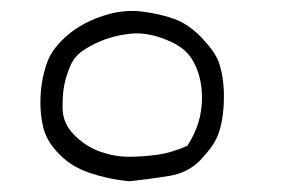

<svg xmlns="http://www.w3.org/2000/svg" viewBox="-20 -155 540 355"><path d="M391.1 63.5Q392.1 57.1 393.1 46.1Q394 35.2 394 23.4Q394 -12.2 384.8 -39.1Q378.9 -57.1 355.2 -82.8Q331.5 -108.4 304.7 -119.1Q277.3 -129.4 241.2 -133.8Q232.4 -134.8 223.6 -134.8Q196.3 -134.8 167 -124.5Q124 -109.9 94.7 -80.6Q73.2 -59.1 65.9 -36.1Q54.7 -2.4 54.7 34.7Q54.7 56.2 59.1 76.7Q64.9 106 90.8 131.3Q112.3 153.3 146.2 164.8Q180.2 176.3 218.8 180.2Q255.4 176.3 292 170.4Q327.1 165 350.1 141.4Q373 117.7 381.8 97.7Q388.2 82 391.1 63.5ZM95.7 45.9Q95.7 43 95.7 40Q95.7 17.1 99.1 1Q103 -17.1 109.9 -32.7Q116.7 -49.8 132.8 -61Q162.6 -81.5 200.2 -89.4Q219.7 -93.3 232.4 -93.3Q259.3 -93.3 289.6 -80.6Q320.8 -67.9 334.5 -46.4Q353.5 -15.6 353.5 25.9Q353.5 73.7 326.2 114.7Q296.9 127.4 272.5 130.9Q244.6 134.8 218.5 134.8Q192.4 134.8 166 125.7Q139.6 116.7 117.9 95.2Q96.2 73.7 95.7 45.9Z"/></svg>

Font: Bakudai
Style: Light
Weight: 300
Version: Version 1.48